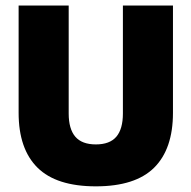

<svg xmlns="http://www.w3.org/2000/svg" viewBox="-20 -659 694 696"><path d="M327.5 16.5Q184.5 16.5 116 -51.2Q47.5 -119 47.5 -250V-639H229V-247.5Q229 -191.5 253 -163.5Q277 -135.5 327.5 -135.5Q378 -135.5 401.8 -163.5Q425.5 -191.5 425.5 -247.5V-639H607V-250Q607 -119 538.8 -51.2Q470.5 16.5 327.5 16.5Z"/></svg>

Font: Anek Bangla Medium ExtraBold
Style: Regular
Weight: 800
Version: Version 1.003